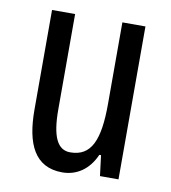

<svg xmlns="http://www.w3.org/2000/svg" viewBox="-67 -596 590 664"><g transform="rotate(10 228.0 -263.5)"><path d="M391 -537H310V-251C310 -123 284 -63 210 -63C165 -63 144 -107 144 -202V-537H63V-187C63 -67 98 10 195 10C246 10 288 -19 311 -72H317L326 0H391Z"/></g></svg>

Font: Noto Sans Ethiopic ExtCond
Style: Regular
Weight: 400
Width: 2
Designer: Monotype Design Team
Foundry: Monotype Imaging Inc.
Version: Version 2.102